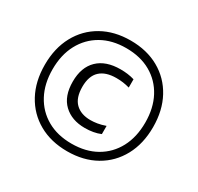

<svg xmlns="http://www.w3.org/2000/svg" viewBox="-160 -942 1180 1145"><g transform="rotate(30 430.0 -370.0)"><path d="M430 11Q318.5 11 234.5 -36.5Q150.5 -84 104 -169.8Q57.5 -255.5 57.5 -370Q57.5 -484.5 104 -570.2Q150.5 -656 234.5 -703.5Q318.5 -751 430 -751Q542 -751 626 -703.5Q710 -656 756.5 -570.2Q803 -484.5 803 -370Q803 -255.5 756.5 -169.8Q710 -84 626 -36.5Q542 11 430 11ZM452 -162Q361.5 -162 306.8 -214Q252 -266 252 -366.5Q252 -465 307.2 -518.5Q362.5 -572 463 -572Q489 -572 512.2 -569Q535.5 -566 559 -559V-502Q536 -508.5 514.2 -511.5Q492.5 -514.5 467.5 -514.5Q394.5 -514.5 355.8 -478.5Q317 -442.5 317 -368Q317 -292.5 354.5 -256Q392 -219.5 457.5 -219.5Q479.5 -219.5 504.2 -223.5Q529 -227.5 559 -238V-181.5Q535.5 -171.5 508.5 -166.8Q481.5 -162 452 -162ZM430 -41.5Q527.5 -41.5 599 -82.2Q670.5 -123 709.8 -196.8Q749 -270.5 749 -370Q749 -469.5 709.8 -543.2Q670.5 -617 599 -657.8Q527.5 -698.5 430 -698.5Q333 -698.5 261.5 -657.8Q190 -617 150.5 -543.2Q111 -469.5 111 -370Q111 -270.5 150.5 -196.8Q190 -123 261.5 -82.2Q333 -41.5 430 -41.5Z"/></g></svg>

Font: Encode Sans SemiExpanded
Style: Regular
Weight: 400
Width: 6
Designer: Multiple Designers
Foundry: Impallari Type
Version: Version 3.002